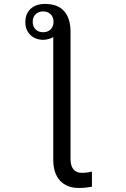

<svg xmlns="http://www.w3.org/2000/svg" viewBox="-20 -749 640 977"><path d="M108.9 -635.7Q108.9 -679.7 136 -704.3Q163.1 -729 209 -729Q274.4 -729 306.6 -691.9Q338.9 -654.8 338.9 -587.9V60.5Q338.9 93.8 353.3 112.1Q367.7 130.4 396 130.4Q422.4 130.4 447.8 124V201.2Q414.1 207.5 382.3 207.5Q319.8 207.5 285.4 170.2Q251 132.8 251 63V-560.5Q243.7 -555.2 228.8 -550.8Q213.9 -546.4 200.7 -546.4Q159.7 -546.4 134.3 -571.5Q108.9 -596.7 108.9 -635.7ZM146.5 -638.2Q146.5 -614.3 161.1 -599.6Q175.8 -585 199.2 -585Q223.1 -585 237.8 -599.6Q252.4 -614.3 252.4 -638.2Q252.4 -661.6 238 -676.3Q223.6 -690.9 199.2 -690.9Q175.8 -690.9 161.1 -676.3Q146.5 -661.6 146.5 -638.2Z"/></svg>

Font: Courier New
Style: Regular
Weight: 400
Designer: Steve Matteson
Foundry: Ascender Corporation
Version: Version 2.00.3